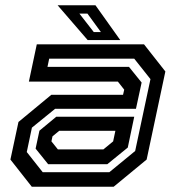

<svg xmlns="http://www.w3.org/2000/svg" viewBox="-20 -708 666 728"><path d="M100.5 0 19.5 -103 50 -245.5 174.5 -348.5H446.5L451 -368L427 -398.5H89.5L119.5 -540H526L607 -437L536 -103L411 0ZM162.5 -85.5 115 -144.5 129.5 -212.5 193.5 -265.5H489L464.5 -148.5L387 -85.5ZM142 -55H394.5L492.5 -135.5L550.5 -408L489 -485.5H166.5L160 -454.5H469L517 -395L495.5 -295.5H189L101 -224L81.5 -131.5ZM199.5 -141.5H372L409 -172L417.5 -212H204.5L179 -191L175 -172ZM436 -556H312.5L198.5 -688H342ZM362.5 -586.5 311.5 -656.5H281L335.5 -586.5Z"/></svg>

Font: Tourney Thin SemiBold
Style: Italic
Weight: 600
Italic angle: -12°
Version: Version 1.015